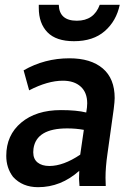

<svg xmlns="http://www.w3.org/2000/svg" viewBox="-20 -772 560 797"><path d="M138 5Q233 5 309 -63L308 -30L310 0H419L418 -34Q418 -78 426 -133L452 -319Q456 -351 456 -365Q456 -446 406.5 -488Q357 -530 268 -530Q165 -530 78 -480L101 -397Q178 -437 241 -437Q288 -437 315 -412.5Q342 -388 342 -343Q342 -328 338 -305Q298 -315 233 -315Q130 -315 68 -263Q6 -211 6 -125Q6 -75 34 -38Q73 5 138 5ZM185 -83Q154 -83 136 -97.5Q118 -112 118 -140L119 -155Q131 -239 259 -239Q295 -239 328 -233L313 -130Q243 -83 185 -83ZM287 -601Q367 -601 415 -643Q463 -685 477 -752H394Q370 -686 299 -686Q226 -686 224 -752H141V-739Q141 -675 177 -638Q213 -601 287 -601Z"/></svg>

Font: Brisa Sans Medium
Style: Italic
Weight: 600
Italic angle: -8°
Designer: Dalton Maag Ltd
Foundry: Dalton Maag Ltd
Version: Version 1.101;July 10, 2019;FontCreator 11.5.0.2425 64-bit